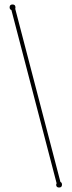

<svg xmlns="http://www.w3.org/2000/svg" viewBox="-20 -730 320 858"><path d="M233 89 31 -685Q23 -688 23 -697Q23 -710 36 -710Q49 -710 49 -697Q49 -692 48 -691L250 83Q257 86 257 95Q257 108 244 108Q231 108 231 95Q231 93 233 89Z"/></svg>

Font: Wire One
Style: Regular
Weight: 400
Designer: Alexei Vanyashin, Gayaneh Bagdasaryan
Foundry: Cyreal
Version: Version 1.102; ttfautohint (v1.8.3)